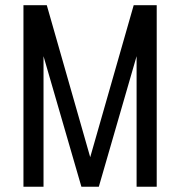

<svg xmlns="http://www.w3.org/2000/svg" viewBox="-20 -707 679 727"><path d="M68.8 0H144.8V-494.2L288.2 0H354.2L497.2 -494.2V0H573.4V-687.2H486.2L321.6 -111.8L157.2 -687.2H68.8Z"/></svg>

Font: Secuela Light
Style: Regular
Weight: 300
Designer: Fernando Haro
Foundry: deFharo
Version: Version 1.708